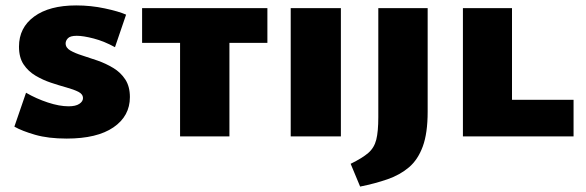

<svg xmlns="http://www.w3.org/2000/svg" viewBox="-20 -503 2161 708"><path d="M286 -141Q286 -156 269 -164.5Q252 -173 225 -180.5Q198 -188 168 -198Q138 -208 111 -224Q84 -240 67 -265.5Q50 -291 50 -331Q50 -401 106 -442Q162 -483 261 -483Q315 -483 366.5 -472Q418 -461 445 -449L404 -329Q364 -351 325.5 -361Q287 -371 263 -371Q239 -371 230.5 -362Q222 -353 222 -343Q222 -327 239 -317Q256 -307 283 -298.5Q310 -290 340 -279.5Q370 -269 397.5 -252.5Q425 -236 442 -210Q459 -184 459 -145Q459 -75 398.5 -33.5Q338 8 226 8Q158 8 109.5 -6Q61 -20 33 -36L76 -161Q114 -139 156.5 -125Q199 -111 233 -111Q259 -111 272.5 -120Q286 -129 286 -141Z M644 0V-473H826V0ZM504 -345V-473H966V-345Z M1052 0V-473H1237V0Z M1308 185 1273 101Q1316 80 1338 61Q1360 42 1367.5 12Q1375 -18 1375 -71V-473H1557V-91Q1557 -12 1539 37Q1521 86 1488 114Q1455 142 1409 158Q1363 174 1308 185Z M1687 0V-473H1868V0ZM1746 0V-135H2095V0Z"/></svg>

Font: Ysabeau SC Black
Style: Regular
Weight: 900
Designer: Christian Thalmann (Catharsis Fonts)
Version: Version 2.001;gftools[0.9.30]; featfreeze: smcp